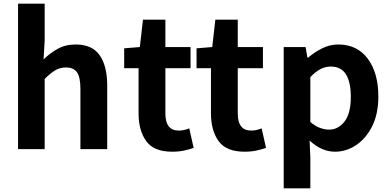

<svg xmlns="http://www.w3.org/2000/svg" viewBox="-20 -818 2141 1053"><path d="M79 0V-798H225V-597L219 -492Q252 -525 295 -549.5Q338 -574 395 -574Q486 -574 527 -514.5Q568 -455 568 -349V0H421V-331Q421 -396 402 -422Q383 -448 342 -448Q308 -448 282 -432Q256 -416 225 -385V0Z M924 14Q824 14 782 -44Q740 -102 740 -196V-444H661V-553L747 -560L764 -710H887V-560H1025V-444H887V-196Q887 -100 963 -102Q977 -102 991.5 -105.5Q1006 -109 1018 -114L1042 -7Q1020 1 990.5 7.5Q961 14 924 14Z M1321 14Q1221 14 1179 -44Q1137 -102 1137 -196V-444H1058V-553L1144 -560L1161 -710H1284V-560H1422V-444H1284V-196Q1284 -100 1360 -102Q1374 -102 1388.5 -105.5Q1403 -109 1415 -114L1439 -7Q1417 1 1387.5 7.5Q1358 14 1321 14Z M1536 215V-560H1656L1666 -502H1670Q1706 -533 1748 -553.5Q1790 -574 1835 -574Q1939 -574 1997 -496Q2055 -418 2055 -289Q2055 -193 2021 -125.5Q1987 -58 1933 -22Q1879 14 1817 14Q1744 14 1678 -47L1682 45V215ZM1784 -107Q1835 -107 1869.5 -151.5Q1904 -196 1904 -287Q1904 -367 1877.5 -410Q1851 -453 1793 -453Q1736 -453 1682 -395V-149Q1709 -126 1735.5 -116.5Q1762 -107 1784 -107Z"/></svg>

Font: Source Han Sans CN Bold
Style: Bold
Weight: 700
Designer: Ryoko NISHIZUKA 西塚涼子 (kana & ideographs); Paul D. Hunt (Latin, Greek & Cyrillic); Wenlong ZHANG 张文龙 (bopomofo); Sandoll 
Foundry: Adobe Systems Incorporated
Version: Version 1.00;May 30, 2023;FontCreator 11.5.0.2422 32-bit